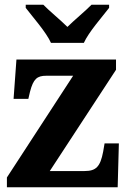

<svg xmlns="http://www.w3.org/2000/svg" viewBox="-20 -786 539 806"><path d="M194 -606H332C352 -651 409 -715 438 -753V-766H364C341 -742 291 -701 263 -673C235 -701 185 -742 162 -766H88V-753C117 -715 174 -651 194 -606ZM9 0H474L479 -184H419L413 -149C401 -86 383 -68 335 -68H189L467 -493V-536H49L37 -371H99L106 -401C120 -455 136 -468 174 -468H287L9 -41Z"/></svg>

Font: Noto Serif Armenian SemiCondensed
Style: Bold
Weight: 700
Width: 4
Designer: Monotype Design Team
Foundry: Monotype Imaging Inc.
Version: Version 2.008